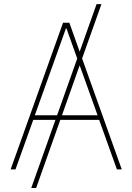

<svg xmlns="http://www.w3.org/2000/svg" viewBox="-20 -840 656 952"><path d="M32.7 0 292.6 -727.3H323.9L375 -583.8L458.8 -819.6H483L387.1 -550.1L583.8 0H559.7L471.6 -245.7H279.1L159.1 92.3H134.9L255 -245.7H144.9L56.8 0ZM263.1 -268.5 362.9 -549.7 309.7 -698.9H306.8L152.7 -268.5ZM287.3 -268.5H463.8L375 -516Z"/></svg>

Font: Inter P Thin
Style: Regular
Weight: 100
Designer: Rasmus Andersson
Foundry: rsms
Version: Version 3.018;git-588b23468